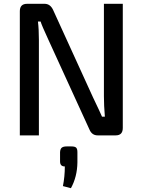

<svg xmlns="http://www.w3.org/2000/svg" viewBox="-20 -710 748 1007"><path d="M624 -690V-39Q624 0 587 0H492Q462 0 449 -31L234 -501Q198 -579 193 -597H179Q184 -557 184 -501V0H84V-651Q84 -690 122 -690H214Q243 -690 258 -659L467 -201Q471 -192 481 -171.5Q491 -151 499.5 -132.5Q508 -114 515 -98H530Q525 -158 525 -205V-690ZM329 58H355Q373 58 379.5 64.5Q386 71 386 88V142Q385 217 352 277L310 266Q320 216 320 163Q295 163 295 137V88Q296 71 304 64.5Q312 58 329 58Z"/></svg>

Font: Exo 2.0 Medium
Style: Regular
Weight: 500
Designer: Natanael Gama
Version: Version 1.001;PS 001.001;hotconv 1.0.70;makeotf.lib2.5.58329